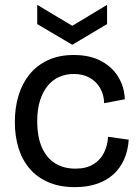

<svg xmlns="http://www.w3.org/2000/svg" viewBox="-20 -756 572 789"><path d="M288 13Q225 13 178 -7.5Q131 -28 100.5 -64.5Q70 -101 55.5 -149.5Q41 -198 41 -255Q41 -313 56 -363Q71 -413 101.5 -450.5Q132 -488 177.5 -509Q223 -530 283 -530Q349 -530 395 -505.5Q441 -481 466 -440Q491 -399 493 -348L408 -332Q407 -367 391.5 -394Q376 -421 348.5 -436.5Q321 -452 283 -452Q251 -452 223.5 -440Q196 -428 176 -403.5Q156 -379 144.5 -343Q133 -307 133 -258Q133 -193 152.5 -149.5Q172 -106 207 -84.5Q242 -63 290 -63Q334 -63 363 -80.5Q392 -98 407 -127.5Q422 -157 424 -194L509 -182Q506 -137 490 -101Q474 -65 446 -39.5Q418 -14 378 -0.5Q338 13 288 13ZM133 -736 277 -650 420 -736V-657L277 -572L133 -657Z"/></svg>

Font: Bricolage Grotesque 60pt
Style: Regular
Weight: 400
Version: Version 1.001;gftools[0.9.33.dev8+g029e19f]